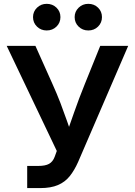

<svg xmlns="http://www.w3.org/2000/svg" viewBox="-20 -962 690 982"><path d="M119.1 0V-113.3H175.3Q211.9 -113.3 231 -124Q250 -134.8 259.3 -159.2L270.5 -189.9L14.2 -727.5H161.1L247.6 -534.2Q271 -482.4 289.1 -435.3Q307.1 -388.2 322.5 -343.8Q337.9 -299.3 353 -255.9H313Q335 -317.9 358.9 -386.7Q382.8 -455.6 414.6 -534.2L492.7 -727.5H635.7L379.4 -133.3Q360.8 -91.3 336.9 -61.3Q313 -31.2 276.6 -15.6Q240.2 0 185.5 0ZM431.6 -806.2Q402.3 -806.2 382.1 -825.9Q361.8 -845.7 361.8 -874.5Q361.8 -902.8 382.1 -922.6Q402.3 -942.4 431.6 -942.4Q461.4 -942.4 481.4 -922.9Q501.5 -903.3 501.5 -874.5Q501.5 -845.7 481.4 -825.9Q461.4 -806.2 431.6 -806.2ZM218.8 -806.2Q189.5 -806.2 169.2 -825.9Q148.9 -845.7 148.9 -874.5Q148.9 -902.8 169.2 -922.6Q189.5 -942.4 218.8 -942.4Q248.5 -942.4 268.8 -922.9Q289.1 -903.3 289.1 -874.5Q289.1 -845.7 268.8 -825.9Q248.5 -806.2 218.8 -806.2Z"/></svg>

Font: Inter 24pt SemiBold
Style: Regular
Weight: 600
Designer: Rasmus Andersson
Foundry: rsms
Version: Version 4.001;git-66647c0bb